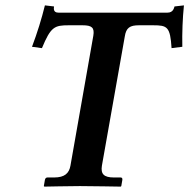

<svg xmlns="http://www.w3.org/2000/svg" viewBox="-20 -693 704 714"><path d="M197 -646C177 -646 180 -663 181 -669L147 -673C135 -624 119 -572 99 -519L136 -514C169 -594 183 -599 236 -599H287C322 -599 332 -590 327 -560L242 -77C237 -49 221 -33 181 -33H156C152 -33 148 -30 147 -24L143 -1L145 1C145 1 243 -1 277 -1C315 -1 429 1 429 1L431 -1L435 -24C436 -30 433 -33 429 -33H404C366 -33 354 -46 359 -77L444 -557C449 -590 463 -599 497 -599H549C602 -599 613 -594 618 -514L658 -519C657 -572 659 -624 664 -673L629 -669C627 -663 624 -646 603 -646Z"/></svg>

Font: Linux Libertine O
Style: Bold Italic
Weight: 700
Italic angle: -11.5°
Designer: Philipp H. Poll
Foundry: Philipp H. Poll
Version: Version 4.1.0